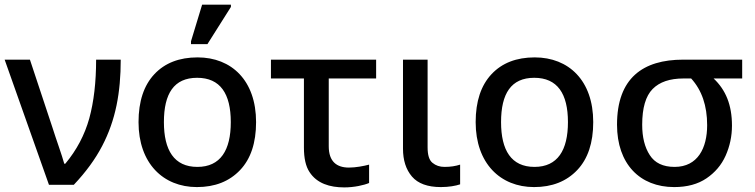

<svg xmlns="http://www.w3.org/2000/svg" viewBox="-20 -796 3252 827"><path d="M297.9 0C350.1 -55.2 390.6 -110.8 419.9 -167C478.5 -278.8 500 -397.9 500 -539.1H394C394 -442.4 384.3 -358.4 364.7 -286.6C344.7 -214.8 310.5 -149.9 261.2 -90.8H256.8C247.6 -125.5 219.2 -203.6 206.1 -246.1L108.9 -539.1H0L190.9 0Z M873.5 -606 974.6 -766.1V-775.9H850.6L802.7 -618.2V-606ZM1083 -270C1083 -449.2 977.5 -548.8 831.1 -548.8C752.4 -548.8 690.4 -524.9 645 -476.6C599.6 -428.2 576.7 -359.4 576.7 -270C576.7 -92.3 683.1 9.8 828.1 9.8C905.8 9.8 967.8 -14.6 1014.2 -63.5C1060.1 -111.8 1083 -180.7 1083 -270ZM686 -270C686 -392.6 729 -460.9 829.1 -460.9C928.7 -460.9 974.1 -392.6 974.1 -270C974.1 -148.9 929.7 -77.1 830.1 -77.1C730 -77.1 686 -148.9 686 -270Z M1462.9 11.2C1505.9 11.2 1548.3 1.5 1569.8 -7.8V-86.9C1545.9 -80.6 1512.2 -74.2 1482.9 -74.2C1430.7 -74.2 1396 -99.6 1396 -166V-458H1600.1V-539.1H1147V-458H1289.1V-160.2C1289.1 -114.7 1296.9 -79.6 1313 -55.2C1344.7 -5.9 1400.4 11.2 1462.9 11.2Z M1878.9 9.8C1913.6 9.8 1942.9 4.4 1961.9 -2V-86.9C1941.9 -80.6 1921.4 -77.1 1894.5 -77.1C1874 -77.1 1856.9 -83 1842.8 -94.7C1828.6 -106 1821.8 -128.4 1821.8 -161.1V-539.1H1715.8V-155.8C1715.8 -106 1728.5 -65.9 1754.4 -35.6C1780.3 -5.4 1821.8 9.8 1878.9 9.8Z M2535.2 -270C2535.2 -449.2 2429.7 -548.8 2283.2 -548.8C2204.6 -548.8 2142.6 -524.9 2097.2 -476.6C2051.8 -428.2 2028.8 -359.4 2028.8 -270C2028.8 -92.3 2135.3 9.8 2280.3 9.8C2357.9 9.8 2419.9 -14.6 2466.3 -63.5C2512.2 -111.8 2535.2 -180.7 2535.2 -270ZM2138.2 -270C2138.2 -392.6 2181.2 -460.9 2281.2 -460.9C2380.9 -460.9 2426.3 -392.6 2426.3 -270C2426.3 -148.9 2381.8 -77.1 2282.2 -77.1C2182.1 -77.1 2138.2 -148.9 2138.2 -270Z M2883.8 9.8C2939.9 9.8 2986.3 -2.9 3022.9 -27.8C3059.6 -52.7 3087.4 -85 3105.5 -125.5C3123.5 -166 3132.8 -209 3132.8 -254.9C3132.8 -344.2 3106 -408.7 3053.7 -458H3176.8V-539.1H2922.9C2749.5 -539.1 2637.7 -460 2637.7 -258.8C2637.7 -90.3 2735.8 9.8 2883.8 9.8ZM2885.7 -77.1C2835.9 -77.1 2800.3 -94.2 2778.8 -127.9C2756.8 -161.6 2746.1 -205.1 2746.1 -258.8C2746.1 -331.1 2761.2 -382.3 2791 -412.6C2820.8 -442.9 2865.2 -458 2923.8 -458H2957C3002.9 -407.7 3025.9 -340.8 3025.9 -256.8C3025.9 -158.2 2985.4 -77.1 2885.7 -77.1Z"/></svg>

Font: Noto Reveo Sans
Style: Regular
Weight: 500
Designer: Monotype Design Team
Foundry: Monotype Imaging Inc.
Version: Version 2.007